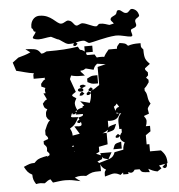

<svg xmlns="http://www.w3.org/2000/svg" viewBox="-50 -724 720 771"><g transform="rotate(-5 310.0 -339.0)"><path d="M103 -591C103 -597 115 -606 116 -614C116 -616 111 -615 110 -616C107 -620 108 -623 105 -627C104 -629 101 -629 101 -631V-637C101 -658 115 -676 134 -677H138C184 -677 202 -640 220 -638H222C233 -638 240 -648 250 -648C251 -648 253 -647 254 -647C268 -644 271 -628 281 -625C289 -623 297 -633 307 -632C324 -630 347 -615 360 -615C368 -615 367 -624 377 -624C394 -624 401 -619 417 -615C400 -613 418 -617 432 -620C428 -628 418 -632 421 -640C424 -649 435 -649 443 -656C448 -661 446 -672 455 -672C468 -672 471 -658 485 -658C497 -658 499 -672 508 -672H511C527 -668 533 -657 536 -645C537 -636 522 -635 519 -626C516 -617 524 -610 520 -602C514 -592 498 -595 498 -586C498 -580 502 -572 502 -567C502 -564 500 -562 495 -562C482 -562 459 -571 438 -571H434C392 -568 341 -552 329 -551C320 -550 315 -562 303 -562C282 -562 269 -554 251 -554H244C228 -556 212 -576 200 -577L176 -589C158 -588 143 -583 127 -583C118 -583 103 -586 103 -591ZM235 -560 247 -569ZM374 -233V-205C378 -211 379 -211 406 -218L402 -208C396 -192 394 -193 367 -186L372 -197C362 -190 356 -187 348 -185H365V-139L329 -132V-112C319 -107 318 -106 315 -105C320 -104 325 -101 335 -97L332 -106H378L363 -79C343 -84 342 -84 338 -91V-82C322 -75 322 -75 318 -74C321 -72 323 -69 324 -67C366 -81 380 -77 390 -105L426 -112C426 -123 429 -131 434 -141C426 -144 417 -152 417 -162C417 -166 418 -174 426 -182V-196H417V-202C417 -208 416 -214 416 -220V-226C416 -234 417 -246 430 -258L424 -259C416 -241 408 -232 382 -232C379 -232 377 -233 374 -233ZM306 -518V-539H338V-514H311V-507L315 -503H344L352 -490C357 -491 363 -491 367 -491C371 -491 376 -491 382 -490C387 -500 392 -506 402 -518H436C436 -527 436 -526 448 -540C468 -537 472 -537 481 -526C497 -531 507 -532 525 -532H532V-527C532 -515 532 -516 541 -506V-504C541 -469 546 -463 562 -446L541 -430C541 -421 541 -425 551 -413V-401L542 -392L551 -383V-373C545 -365 541 -357 532 -350V-340C545 -325 537 -307 551 -287C538 -271 538 -269 538 -265C538 -262 540 -257 541 -247L521 -240V-237C526 -231 529 -225 529 -219C529 -213 527 -204 524 -198H541V-176L521 -162V-125H532V-96H576C593 -79 598 -66 598 -43L595 -42V-33C594 -30 592 -24 586 -24H584L576 -29L589 -41L563 -36L572 -24L555 -13C539 -16 532 -20 519 -27L524 -13C494 -15 492 -14 484 -28H464C460 -21 455 -17 449 -17C446 -17 442 -18 438 -21V-13H417V-21L406 -12C400 -15 391 -20 381 -20C373 -20 369 -18 343 -11V-19C343 -31 345 -32 350 -38C336 -46 333 -52 328 -62C329 -57 329 -49 329 -40V-34H322C297 -34 291 -33 268 -20C262 -21 255 -22 246 -22C240 -22 232 -21 222 -17L244 -1L220 -6C207 -9 193 -10 183 -10C169 -10 156 -8 133 -5L124 -19C116 -17 110 -13 100 -5C87 -6 86 -7 82 -7C77 -7 70 -6 65 -5C57 -18 53 -26 53 -44C36 -53 32 -60 22 -78C45 -88 49 -90 66 -90C78 -102 80 -105 105 -111L121 -114L117 -109L129 -116C129 -125 130 -121 120 -133C121 -138 121 -141 121 -145C121 -151 116 -155 110 -162V-174L129 -181C129 -189 128 -189 120 -198V-216C128 -232 129 -243 143 -256C135 -258 134 -262 129 -272V-273C129 -286 128 -289 136 -300C123 -307 124 -309 120 -324C129 -335 129 -336 138 -340L126 -365H135C134 -369 133 -372 133 -375C133 -379 133 -382 136 -386L120 -393V-404C128 -414 129 -417 138 -421L134 -430V-427H92V-432C92 -439 91 -444 95 -449C70 -452 48 -460 25 -465L14 -499L38 -517C55 -522 72 -526 88 -534L69 -548L88 -547C114 -545 121 -541 131 -525C141 -525 140 -526 153 -532H155C211 -532 240 -534 280 -540C291 -517 286 -534 306 -518ZM230 -120C229 -121 229 -122 228 -122V-120ZM420 -145V-117H386C395 -139 391 -138 420 -145ZM230 -143 229 -145 226 -146 221 -143C224 -141 225 -141 225 -141C230 -142 228 -142 230 -143ZM400 -162V-169L410 -177L419 -169L410 -162ZM257 -256C275 -261 276 -260 277 -269H248L251 -276L244 -271H235V-277C231 -274 231 -269 228 -262C232 -259 231 -259 257 -258C245 -235 240 -227 220 -215C225 -206 228 -198 228 -189V-186L257 -191L238 -222H248C251 -222 255 -221 256 -221C268 -221 270 -226 266 -238L261 -234L252 -235V-242L261 -248ZM270 -343 272 -351 281 -359 290 -350 280 -343ZM341 -419H348V-386H341C321 -386 323 -387 306 -395V-409C323 -417 321 -419 341 -419ZM299 -380 281 -372C277 -375 274 -377 274 -380C274 -384 279 -386 285 -386C290 -386 291 -386 299 -380ZM287 -365C287 -362 285 -359 276 -359C268 -359 265 -363 265 -366C265 -369 268 -373 277 -373C285 -373 287 -368 287 -365ZM263 -544V-552L270 -560L280 -552L272 -544ZM412 -258 421 -260 411 -263ZM424 -285C421 -290 419 -294 415 -299C412 -293 409 -291 403 -287L408 -270C411 -277 412 -282 424 -285ZM335 -442 304 -450C295 -445 294 -443 282 -443C282 -437 284 -439 298 -422H285C267 -422 257 -423 243 -427L237 -413L256 -360C247 -354 240 -350 240 -347C240 -344 246 -340 256 -334C252 -327 248 -320 248 -313C248 -304 252 -294 256 -286C261 -292 272 -293 278 -295V-300L285 -302C284 -303 283 -306 280 -309L270 -321L308 -311C313 -324 316 -335 316 -349L308 -343H299V-351L308 -358L316 -351V-358L308 -359V-366L318 -373L326 -365L317 -359C333 -364 338 -371 352 -379V-452L385 -460L351 -465C339 -455 339 -452 335 -442ZM247 -283 252 -279C253 -283 254 -284 255 -285Z"/></g></svg>

Font: GNUTypewriter
Style: Standard
Weight: 400
Version: Version 001.000